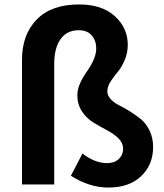

<svg xmlns="http://www.w3.org/2000/svg" viewBox="-20 -830 740 864"><path d="M467 14Q383 14 299 -39L351 -139Q407 -96 462 -96Q495 -96 514.5 -114.5Q534 -133 534 -160Q534 -187 513 -207.5Q492 -228 461.5 -244Q431 -260 400.5 -278.5Q370 -297 349 -328.5Q328 -360 328 -402Q328 -447 370.5 -507.5Q413 -568 413 -611Q413 -648 392.5 -671Q372 -694 335 -694Q281 -694 252.5 -654Q224 -614 224 -542V0H79V-561Q79 -674 145 -742Q211 -810 336 -810Q439 -810 497 -757Q555 -704 555 -628Q555 -591 540.5 -558Q526 -525 509 -505.5Q492 -486 477.5 -463Q463 -440 463 -419Q463 -400 478.5 -383.5Q494 -367 516.5 -356Q539 -345 566 -328Q593 -311 615.5 -292.5Q638 -274 653.5 -241.5Q669 -209 669 -168Q669 -89 615.5 -37.5Q562 14 467 14Z"/></svg>

Font: Noto Sans Korean Bold
Style: Bold
Weight: 700
Designer: Ryoko NISHIZUKA  (kana & ideographs); Paul D. Hunt (Latin, Greek & Cyrillic); Wenlong ZHANG  (bopomofo); Sandoll Communi
Foundry: Adobe Systems Incorporated
Version: Version 1.000;PS 1;hotconv 1.0.78;makeotf.lib2.5.61930